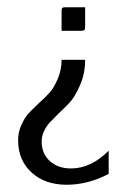

<svg xmlns="http://www.w3.org/2000/svg" viewBox="-20 -365 350 530"><path d="M215 -345V-291Q215 -284 213 -282Q211 -280 204 -280H150V-334Q150 -341 152 -343Q154 -345 161 -345ZM215 -200Q215 -163 202 -132.5Q189 -102 176.5 -87Q164 -72 141 -51Q126 -36 117.5 -27Q109 -18 102 -4Q95 10 95 25Q95 59 117.5 79.5Q140 100 176 100Q231 100 280 51V115Q223 145 164 145Q104 145 67 111Q30 77 30 22Q30 0 39 -20Q48 -40 58 -51Q68 -62 86 -79Q107 -98 118 -110.5Q129 -123 139.5 -147.5Q150 -172 150 -200Z"/></svg>

Font: Glametrix
Style: Regular
Weight: 500
Designer: gluk
Foundry: gluk
Version: Version 0.40